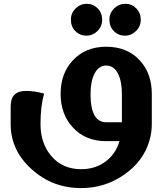

<svg xmlns="http://www.w3.org/2000/svg" viewBox="-20 -730 808 993"><path d="M610.4 -97.7V-244.1Q610.4 -308.6 590.8 -348.1Q569.3 -391.1 529.3 -391.1Q490.2 -391.1 468.3 -348.1Q448.2 -308.1 448.2 -244.1Q448.2 -97.7 529.3 -97.7ZM529.3 -488.3Q638.7 -488.3 703.6 -417Q765.1 -349.6 765.1 -245.1V-88.4Q765.1 -43 752 0Q720.7 105 622.1 173.3Q522.9 242.7 400.9 242.7H398.9Q251.5 242.7 144 145.5Q35.2 47.9 35.2 -87.9V-181.2Q35.2 -259.8 114.3 -259.8Q160.6 -259.8 208 -245.6Q189.5 -181.2 189.5 -88.4V-87.9Q189.5 10.7 244.6 76.2Q302.7 145 399.9 145Q474.1 145 527.8 104Q579.1 64.9 598.1 0H528.3Q420.4 0 355.5 -72.3Q293.5 -140.1 293.5 -245.1Q293.5 -349.6 356 -417Q421.4 -488.3 529.3 -488.3ZM569.3 -568.8Q545.9 -591.8 545.9 -628.4Q545.9 -662.6 570.8 -687Q595.7 -710.4 628.4 -710.4Q661.1 -710.4 684.6 -687Q708 -662.6 708 -628.4Q708 -592.8 683.1 -569.3Q658.2 -545.4 626.5 -545.4Q592.8 -545.4 569.3 -568.8ZM370.1 -568.8Q346.7 -591.8 346.7 -628.4Q346.7 -663.1 371.6 -687Q396 -710.4 428.7 -710.4Q461.4 -710.4 484.9 -687Q508.3 -663.1 508.3 -628.4Q508.3 -592.8 483.9 -569.3Q459 -545.4 427.2 -545.4Q393.6 -545.4 370.1 -568.8Z"/></svg>

Font: Sukar
Style: black
Weight: 900
Designer: Dario Muhafara - Ghiath Alsory
Foundry: Dario Muhafara - Ghiath Alsory
Version: Version 1.00 March 27, 2016, initial release